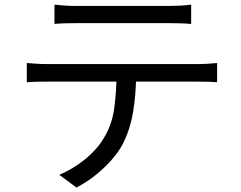

<svg xmlns="http://www.w3.org/2000/svg" viewBox="-20 -760 1040 827"><path d="M214.7 -739.9Q236.5 -737.7 258.9 -736Q281.3 -734.4 305.1 -734.4Q322.7 -734.4 363.5 -734.4Q404.3 -734.4 456.3 -734.4Q508.3 -734.4 560.4 -734.4Q612.4 -734.4 652.8 -734.4Q693.2 -734.4 710 -734.4Q731.3 -734.4 756.4 -735.7Q781.5 -737.1 803.4 -739.9V-656.9Q780.9 -658.9 756.3 -659.6Q731.7 -660.3 710 -660.3Q693.2 -660.3 653.1 -660.3Q613 -660.3 561 -660.3Q509 -660.3 456.9 -660.3Q404.9 -660.3 364.1 -660.3Q323.3 -660.3 306.3 -660.3Q281.6 -660.3 257.9 -659.6Q234.2 -658.9 214.7 -656.9ZM95.5 -488.6Q116 -486.8 137.7 -485.5Q159.4 -484.1 182.4 -484.1Q194.6 -484.1 233.3 -484.1Q272 -484.1 327.6 -484.1Q383.2 -484.1 447.1 -484.1Q511 -484.1 575 -484.1Q638.9 -484.1 694.2 -484.1Q749.5 -484.1 787.6 -484.1Q825.7 -484.1 836.8 -484.1Q852.8 -484.1 875 -485.3Q897.1 -486.5 915.1 -488.6V-406Q898.8 -407.4 877.2 -407.9Q855.6 -408.4 836.8 -408.4Q825.7 -408.4 787.6 -408.4Q749.5 -408.4 694.2 -408.4Q638.9 -408.4 575 -408.4Q511 -408.4 447.1 -408.4Q383.2 -408.4 327.6 -408.4Q272 -408.4 233.3 -408.4Q194.6 -408.4 182.4 -408.4Q159.8 -408.4 137.8 -408Q115.9 -407.6 95.5 -405.6ZM566.4 -448.4Q566.4 -354.5 552.9 -275.8Q539.4 -197.2 506 -134.6Q487.7 -101.4 457.5 -67.8Q427.4 -34.1 389.7 -4.2Q352 25.8 309.1 47.6L235.4 -6.9Q293.3 -31.4 343.9 -72Q394.6 -112.6 424 -160.1Q462 -219.8 471.9 -292.5Q481.8 -365.3 482.4 -448Z"/></svg>

Font: Noto Sans TC
Style: Regular
Weight: 100
Designer: Ryoko NISHIZUKA 西塚涼子 (kana, bopomofo & ideographs); Paul D. Hunt (Latin, Greek & Cyrillic); Sandoll Communications 산돌커뮤니
Foundry: Adobe
Version: Version 2.004;hotconv 1.0.118;makeotfexe 2.5.65603